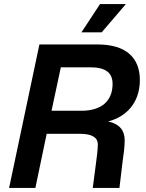

<svg xmlns="http://www.w3.org/2000/svg" viewBox="-20 -930 722 950"><path d="M383 -770H483L603 -910H475ZM25 0H155L211 -268H376C439 -268 464 -247 464 -216C464 -189 459 -152 455 -123L439 0H571L586 -126C591 -160 597 -204 597 -236C597 -286 569 -318 515 -329C601 -351 672 -418 672 -534C672 -645 603 -710 463 -710H175ZM235 -382 281 -597H426C504 -597 537 -569 537 -515C537 -431 483 -382 383 -382Z"/></svg>

Font: Geist SemiBold
Style: Italic
Weight: 600
Italic angle: -12°
Designer: Basement.studio, Andrés Briganti, Mateo Zaragoza
Foundry: Basement.studio, Vercel, Andrés Briganti, Guido Ferreyra, Mateo Zaragoza
Version: Version 1.500